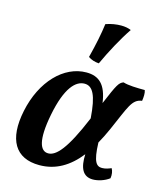

<svg xmlns="http://www.w3.org/2000/svg" viewBox="-110 -805 773 898"><g transform="rotate(15 277.0 -356.0)"><path d="M414 -712C401 -718 384 -721 366 -721C343 -721 317 -717 292 -708C286 -661 275 -606 258 -540C272 -530 291 -524 310 -523C340 -588 378 -659 414 -712ZM550 -458C513 -458 469 -459 445 -467C424 -459 417 -448 375 -348C363 -436 326 -467 266 -467C157 -467 60 -367 29 -217C-1 -73 47 9 164 9C243 9 306 -29 359 -96C356 -30 374 9 423 9C448 9 480 -1 502 -18C505 -36 502 -53 495 -65C483 -60 468 -54 451 -54C425 -54 407 -69 404 -165C417 -188 429 -212 441 -239C494 -358 503 -400 551 -406C554 -425 555 -445 550 -458ZM190 -55C151 -55 131 -103 156 -232C183 -371 229 -414 271 -414C310 -414 332 -376 340 -265C340 -264 339 -263 339 -262C272 -102 228 -55 190 -55Z"/></g></svg>

Font: Vollkorn Semibold
Style: Italic
Weight: 600
Italic angle: -11°
Designer: Friedrich Althausen
Foundry: Friedrich Althausen
Version: Version 4.015;PS 004.015;hotconv 1.0.88;makeotf.lib2.5.64775